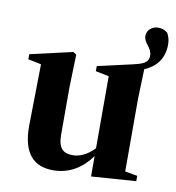

<svg xmlns="http://www.w3.org/2000/svg" viewBox="-75 -696 716 779"><g transform="rotate(10 283.0 -307.0)"><path d="M351 13 535 0V-22L484 -31V-330L488 -453C534 -472 566 -509 566 -568C566 -588 561 -602 554 -615C543 -624 531 -629 515 -629C491 -629 469 -612 469 -587C469 -557 502 -545 502 -511C502 -479 474 -473 437 -464L296 -432V-411L351 -400V-103C321 -72 290 -59 263 -59C224 -59 202 -75 202 -134V-330L206 -463L193 -472L18 -432V-411L72 -400L68 -148C67 -30 116 15 195 15C261 15 313 -18 351 -71Z"/></g></svg>

Font: Source Serif 4 Display
Style: Bold
Weight: 700
Designer: Frank Grießhammer
Foundry: Adobe Systems Incorporated
Version: Version 4.004;hotconv 1.0.117;makeotfexe 2.5.65602